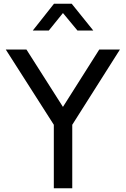

<svg xmlns="http://www.w3.org/2000/svg" viewBox="-20 -1011 675 1031"><path d="M269 -341 11 -745H122L318 -437L513 -745H624L368 -341V0H269ZM270 -991H365L481 -847H396L318 -941L242 -847H156Z"/></svg>

Font: Evergrow Sans 
Style: Medium
Weight: 500
Foundry: 10Web
Version: Version 1.000